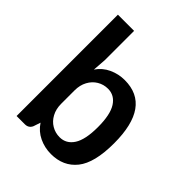

<svg xmlns="http://www.w3.org/2000/svg" viewBox="-224 -922 1065 1065"><g transform="rotate(45 308.0 -390.0)"><path d="M565.4 -275.4Q565.4 -122.1 510.7 -53.7Q456.1 14.6 359.4 14.6Q310.1 14.6 266.4 -6.1Q222.7 -26.9 195.8 -67.9L181.6 -25.4Q169.4 0 140.6 0H75.7V-794.9H202.6V-564.5L196.8 -485.4Q224.1 -525.4 267.6 -545.4Q311 -565.4 359.4 -565.4Q565.4 -565.4 565.4 -275.4ZM438.5 -275.4Q438.5 -373.5 408.7 -419.7Q378.9 -465.8 327.6 -465.8Q293.5 -465.8 264.9 -448.7Q236.3 -431.6 219.5 -400.4Q202.6 -369.1 202.6 -328.1V-222.7Q202.6 -181.6 219.5 -150.4Q236.3 -119.1 264.9 -102.3Q293.5 -85.4 327.6 -85.4Q378.9 -85.4 408.7 -131.3Q438.5 -177.2 438.5 -275.4Z"/></g></svg>

Font: Lycee Sans SemiBold
Style: Regular
Weight: 600
Designer: Justin Alvin
Foundry: Alkove Design
Version: Version 1.030